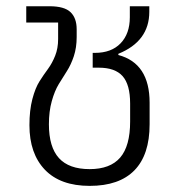

<svg xmlns="http://www.w3.org/2000/svg" viewBox="-20 -589 581 621"><path d="M270 12.2Q175.3 12.2 125.2 -40Q75.2 -92.3 75.2 -184.1Q75.2 -232.4 84.7 -268.6Q94.2 -304.7 107.9 -326.2Q121.6 -347.7 135.3 -366.2Q148.9 -384.8 158.4 -408.7Q168 -432.6 168 -462.9V-516.1H64.9V-568.8H140.1Q188 -568.8 208 -549.8Q228 -530.8 228 -494.1V-469.2Q228 -435.1 218.8 -407.2Q209.5 -379.4 196.3 -358.9Q183.1 -338.4 169.9 -316.7Q156.7 -294.9 147.5 -262Q138.2 -229 138.2 -187Q138.2 -113.3 170.7 -77.6Q203.1 -42 270 -42Q336.4 -42 368.7 -79.3Q400.9 -116.7 400.9 -195.8V-253.9Q400.9 -315.4 376.5 -342.8Q352.1 -370.1 299.8 -370.1H279.8V-418H287.1Q340.3 -418 370.1 -449Q399.9 -480 399.9 -533.2V-568.8H462.9V-550.8Q462.9 -455.6 362.8 -415V-411.1Q463.9 -384.3 463.9 -256.8V-187Q463.9 -88.4 414.8 -38.1Q365.7 12.2 270 12.2Z"/></svg>

Font: Anuphan Light
Style: Regular
Weight: 300
Designer: Mike Abbink, Paul van der Laan, Pieter van Rosmalen, Mint Tantisuwanna
Foundry: Bold Monday; Cadson Demak
Version: Version 3.002;hotconv 1.0.109;makeotfexe 2.5.65596